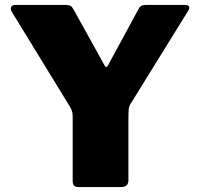

<svg xmlns="http://www.w3.org/2000/svg" viewBox="-20 -762 814 782"><path d="M751 -730Q751 -727 747 -719L513 -341Q506 -331 504.5 -319Q503 -307 503 -275V-29Q503 -13 495 -6.5Q487 0 470 0H302Q287 0 281.5 -6Q276 -12 276 -25V-288Q276 -302 273 -310.5Q270 -319 262 -332L28 -714Q24 -721 24 -727Q24 -742 46 -742H247Q261 -742 267.5 -738Q274 -734 281 -721L404 -499Q409 -489 412 -489Q417 -489 421 -498L542 -721Q548 -734 555 -738Q562 -742 576 -742H733Q751 -742 751 -730Z"/></svg>

Font: Libre Franklin Black
Style: Regular
Weight: 900
Designer: Pablo Impallari, Rodrigo Fuenzalida
Foundry: Impallari Type
Version: Version 1.002; ttfautohint (v1.5)